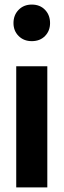

<svg xmlns="http://www.w3.org/2000/svg" viewBox="-20 -820 279 840"><path d="M199 -719Q199 -685 177 -662.5Q155 -640 119 -640Q84 -640 61.5 -662.5Q39 -685 39 -719Q39 -754 61.5 -777Q84 -800 119 -800Q155 -800 177 -777Q199 -754 199 -719ZM187 0H51V-530H187Z"/></svg>

Font: Fira Sans Compressed SemiBold
Style: Regular
Weight: 600
Width: 1
Designer: bBox Type GmbH & Carrois Corporate GbR & Edenspiekermann AG
Foundry: bBox Type GmbH & Carrois Corporate GbR & Edenspiekermann AG
Version: Version 4.301